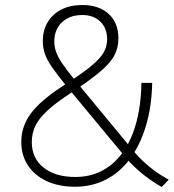

<svg xmlns="http://www.w3.org/2000/svg" viewBox="-20 -739 695 767"><path d="M279 7Q215 7 166.5 -15.5Q118 -38 91.5 -78.5Q65 -119 65 -172Q65 -233 102 -284Q139 -335 227 -393Q299 -439 338.5 -470.5Q378 -502 393 -527.5Q408 -553 408 -582Q408 -626 381 -652.5Q354 -679 309 -679Q258 -679 227.5 -650Q197 -621 197 -574Q197 -552 204 -532Q211 -512 228 -486.5Q245 -461 276 -423L520 -128Q542 -102 575.5 -74Q609 -46 654 -21L626 8Q579 -19 543.5 -49Q508 -79 487 -104L244 -397Q209 -440 188.5 -469.5Q168 -499 159.5 -523.5Q151 -548 151 -574Q151 -618 170.5 -650.5Q190 -683 225.5 -701Q261 -719 309 -719Q375 -719 414 -683.5Q453 -648 453 -586Q453 -548 436.5 -517Q420 -486 377.5 -450.5Q335 -415 256 -363Q200 -326 167.5 -295.5Q135 -265 121 -235.5Q107 -206 107 -171Q107 -107 154 -69.5Q201 -32 281 -32Q361 -32 420 -77.5Q479 -123 511 -207.5Q543 -292 545 -408H588Q586 -313 563 -236.5Q540 -160 500 -105.5Q460 -51 404 -22Q348 7 279 7Z"/></svg>

Font: Muli ExtraLight
Style: Regular
Weight: 250
Designer: Vernon Adams
Foundry: Vernon Adams
Version: Version 2.100; ttfautohint (v1.8.1.43-b0c9)